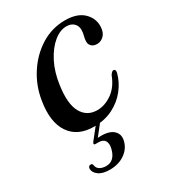

<svg xmlns="http://www.w3.org/2000/svg" viewBox="-166 -546 753 843"><g transform="rotate(-30 210.5 -124.5)"><path d="M289 -432Q256.5 -432 224.5 -405.5Q192.5 -379 168.2 -332Q144 -285 135.5 -223.5Q122.5 -133.5 147.5 -89.2Q172.5 -45 224.5 -45Q262.5 -45 299 -70.5Q335.5 -96 355 -147.5Q365 -162.5 372 -162Q384.5 -161.5 380 -142.5Q369 -101.5 341.5 -66.8Q314 -32 272 -10.8Q230 10.5 176 10.5Q93 10.5 54.8 -45.8Q16.5 -102 33 -203Q44 -273 81.8 -331Q119.5 -389 175.2 -423.5Q231 -458 297 -458Q358.5 -458 390 -427.5Q421.5 -397 419.5 -355Q418 -326 402.8 -311.5Q387.5 -297 368.5 -297Q351.5 -297 341.2 -306.5Q331 -316 331.5 -332Q332 -345.5 335.8 -358.2Q339.5 -371 339.5 -386.5Q339.5 -406 326.2 -419Q313 -432 289 -432ZM194 -3.5H215.5L164.5 61Q171.5 60.5 181.5 60.5Q225 60.5 245 80.5Q265 100.5 256.5 132Q247.5 166.5 216.2 187.8Q185 209 141 209Q104.5 209 84.5 194.2Q64.5 179.5 65.5 158.5Q67.5 147.5 77.5 147Q85 145.5 88 153.5Q90 171.5 103.5 179.2Q117 187 135 187Q178.5 187 192 132.5Q198 108.5 189.5 94Q181 79.5 157 79.5H143Q135.5 79.5 135 75.2Q134.5 71 139.5 65Z"/></g></svg>

Font: Fraunces 72pt S000
Style: Italic
Weight: 400
Italic angle: -16°
Version: Version 1.000; ttfautohint (v1.8.3)